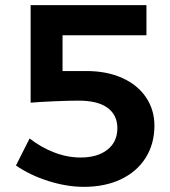

<svg xmlns="http://www.w3.org/2000/svg" viewBox="-20 -720 660 746"><path d="M580 -232Q580 -161 546 -107Q512 -53 450 -23.5Q388 6 306 6Q240 6 168.5 -16.5Q97 -39 42 -77L95 -182Q140 -147 191 -127.5Q242 -108 293 -108Q359 -108 397.5 -138.5Q436 -169 436 -222Q436 -273 398 -301Q360 -329 285 -329Q249 -329 190 -326.5Q131 -324 99 -321V-700H549V-583H223V-444H316Q395 -444 455 -417Q515 -390 547.5 -341.5Q580 -293 580 -232Z"/></svg>

Font: Gontserrat Medium
Style: Regular
Weight: 500
Designer: Julieta Ulanovsky
Foundry: Julieta Ulanovsky
Version: Version 6.001